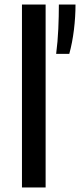

<svg xmlns="http://www.w3.org/2000/svg" viewBox="-20 -828 354 848"><path d="M77 0V-808H181.5V0ZM228 -590Q235 -644.5 237.5 -700.2Q240 -756 240 -808H313.5Q313.5 -753.5 306.5 -696.2Q299.5 -639 286 -590Z"/></svg>

Font: Encode Sans Semi Expanded Medium
Style: Regular
Weight: 500
Width: 6
Designer: Multiple Designers
Foundry: Impallari Type
Version: Version 3.000; ttfautohint (v1.8.3) -l 8 -r 50 -G 200 -x 14 